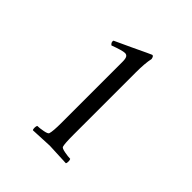

<svg xmlns="http://www.w3.org/2000/svg" viewBox="-173 -751 878 878"><g transform="rotate(45 266.0 -312.0)"><path d="M241.2 -113.3V-507.8Q241.2 -528.3 236.3 -536.6Q231.4 -544.9 220.7 -544.9Q204.6 -544.9 152.3 -525.4Q142.6 -533.2 142.6 -542Q142.6 -547.4 144.5 -547.9Q178.2 -563 221.4 -583.5Q264.6 -604 289.1 -615.5Q313.5 -627 314.5 -627H316.4Q323.2 -627 326.2 -611.3Q318.4 -576.2 318.4 -516.6V-113.3Q318.4 -56.6 323.2 -41Q325.2 -34.2 348.4 -29.8Q371.6 -25.4 385.7 -25.4Q388.7 -21.5 388.9 -11.2Q389.2 -1 385.7 2.9Q285.6 -2 277.3 -2Q272.9 -2 172.9 2.9Q169.4 -1 169.7 -11.2Q169.9 -21.5 172.9 -25.4Q187 -25.4 210.2 -29.8Q233.4 -34.2 235.4 -41Q241.2 -59.6 241.2 -113.3Z"/></g></svg>

Font: Amiri Quran Colored
Style: Regular
Weight: 400
Designer: Khaled Hosny
Version: Version 000.111